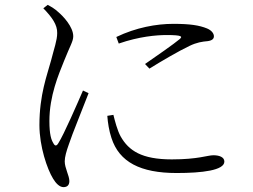

<svg xmlns="http://www.w3.org/2000/svg" viewBox="-20 -747 1040 789"><path d="M458 -595C539 -634 623 -649 692 -649C762 -649 799 -643 831 -630C850 -622 859 -609 859 -598C859 -589 854 -581 834 -578C811 -576 789 -573 758 -558C714 -537 642 -495 594 -465L576 -484C621 -515 697 -568 718 -586C731 -597 729 -603 665 -603C622 -603 552 -597 468 -568ZM446 -275C452 -251 462 -211 476 -186C509 -128 562 -92 686 -92C795 -92 832 -109 857 -109C880 -109 902 -102 902 -83C902 -47 811 -36 706 -36C557 -36 470 -81 438 -180C428 -210 423 -243 421 -271ZM158 -713C194 -676 216 -645 215 -611C215 -581 202 -547 190 -499C174 -439 142 -359 142 -233C142 -145 174 -52 198 -13C210 7 225 22 241 22C257 22 265 13 265 -3C265 -25 246 -56 246 -84C246 -102 253 -126 263 -154C275 -192 324 -311 344 -364L321 -375C299 -324 242 -193 220 -159C212 -145 205 -147 199 -159C191 -172 183 -193 183 -250C183 -353 221 -441 243 -496C268 -559 281 -577 281 -598C281 -637 239 -681 220 -697C206 -710 193 -718 176 -727Z"/></svg>

Font: Noto Serif CJK SC Light
Style: Regular
Weight: 300
Designer: Ryoko NISHIZUKA 西塚涼子 (kana & ideographs); Frank Grießhammer (Latin, Greek & Cyrillic); Wenlong ZHANG 张文龙 (bopomofo); San
Foundry: Adobe
Version: Version 2.001;hotconv 1.1.0;makeotfexe 2.6.0